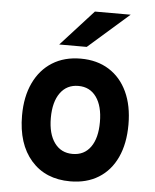

<svg xmlns="http://www.w3.org/2000/svg" viewBox="-53 -777 672 834"><g transform="rotate(5 283.0 -360.0)"><path d="M284 12Q176 12 113.5 -59.5Q51 -131 51 -255Q51 -337 79.5 -397.2Q108 -457.5 160.2 -490.2Q212.5 -523 284 -523Q355 -523 407 -490.5Q459 -458 487 -398Q515 -338 515 -255.5Q515 -172.5 487.2 -112.5Q459.5 -52.5 407.5 -20.2Q355.5 12 284 12ZM284 -107.5Q334.5 -107.5 362.5 -146.5Q390.5 -185.5 390.5 -255.5Q390.5 -325.5 362.2 -364.8Q334 -404 284 -404Q233.5 -404 205 -364.5Q176.5 -325 176.5 -255Q176.5 -186 205 -146.8Q233.5 -107.5 284 -107.5ZM185 -576 327 -732H483L305 -576Z"/></g></svg>

Font: Undotted
Style: Bold
Weight: 700
Designer: Delve Withrington, Dave Bailey, Thomas Jockin
Foundry: Delve Fonts LLC
Version: Version 4.000